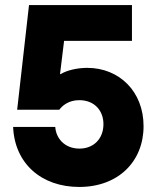

<svg xmlns="http://www.w3.org/2000/svg" viewBox="-20 -728 620 761"><path d="M326 -459C285 -459 244 -449 220 -434L218 -435L234 -566H503V-708H95L48 -293H215C226 -308 251 -331 294 -331C355 -331 390 -289 390 -236C390 -177 350 -139 295 -139C237 -139 202 -179 199 -225H32C38 -80 144 13 294 13C449 13 549 -88 549 -228C549 -366 452 -459 326 -459Z"/></svg>

Font: UULA Sans
Style: Bold
Weight: 700
Designer: Mohamed Gaber, Laura Garcia Mut
Foundry: Kief Type Foundry
Version: Version 3.006;hotconv 1.0.109;makeotfexe 2.5.65596